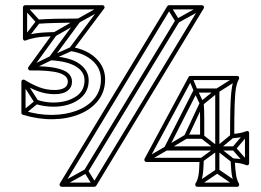

<svg xmlns="http://www.w3.org/2000/svg" viewBox="-20 -708 1000 736"><path d="M667 -624 653 -632 303 -56 317 -48ZM335 4 349 -4 317 -56Q316 -59 312.5 -60Q309 -61 306 -59L212 -7L220 7L314 -45Q317 -47 309.5 -48.5Q302 -50 303 -48ZM635 -684 621 -676 653 -624Q655 -621 658 -620.5Q661 -620 664 -621L758 -673L750 -687L656 -635Q653 -634 661 -632Q669 -630 667 -632ZM805 -52H821V-361Q821 -364 818.5 -366.5Q816 -369 813 -369H730Q725 -369 723 -365L610 -143Q608 -139 610.5 -135Q613 -131 617 -131H877V-147H617Q613 -147 617.5 -139Q622 -131 624 -135L737 -357Q738 -359 733 -356Q728 -353 730 -353H813Q816 -353 810.5 -358.5Q805 -364 805 -361ZM537 -102 545 -88 621 -132Q621 -132 621 -132Q621 -132 621 -132L697 -177L689 -191L613 -146Q613 -146 613 -146Q613 -146 613 -146ZM717 -412 703 -406 723 -358Q723 -358 723 -358Q723 -358 723 -358L746 -309Q748 -305 751.5 -304.5Q755 -304 758 -306L818 -355Q818 -355 817.5 -354.5Q817 -354 817 -354L893 -402L885 -416L809 -368Q808 -368 808 -367.5Q808 -367 808 -367L748 -318Q745 -316 753.5 -314Q762 -312 760 -315L737 -364Q737 -365 737 -364.5Q737 -364 737 -364ZM933 -193 921 -203 871 -144Q869 -142 869 -139Q869 -136 871 -134L921 -77L933 -87L883 -144Q881 -146 881.5 -139Q882 -132 883 -134ZM875 -180 865 -192 808 -145Q808 -145 808 -145.5Q808 -146 808 -145L748 -101L758 -89L818 -133Q818 -133 818 -133Q818 -133 818 -133ZM760 -190 750 -178 808 -133Q808 -133 808 -133Q808 -133 808 -133L867 -87L877 -99L818 -145Q818 -145 818 -145Q818 -145 818 -145ZM884 7 894 -7 818 -59Q816 -60 813.5 -60Q811 -60 809 -59L732 -7L740 7L817 -45Q819 -47 813 -47Q807 -47 808 -45ZM123 -325 117 -309Q134 -304 151 -301.5Q168 -299 184 -299Q184 -299 184 -299Q184 -299 184 -299Q243 -299 281.5 -326Q320 -353 320 -400Q320 -400 320 -400Q320 -400 320 -400Q320 -438 284.5 -463.5Q249 -489 175 -493Q171 -493 175 -484.5Q179 -476 181 -480L287 -624Q290 -629 288 -633Q286 -637 281 -637Q229 -637 191.5 -636Q154 -635 125 -633L127 -617Q155 -619 192 -620Q229 -621 281 -621Q286 -621 281.5 -629.5Q277 -638 275 -634L169 -490Q166 -486 168 -481.5Q170 -477 175 -477Q239 -473 271.5 -453Q304 -433 304 -400Q304 -400 304 -400Q304 -400 304 -400Q304 -359 269.5 -337Q235 -315 184 -315Q184 -315 184 -315Q184 -315 184 -315Q169 -315 153.5 -317.5Q138 -320 123 -325ZM70 -565 82 -555 132 -620Q134 -622 134 -625.5Q134 -629 132 -630L82 -685L70 -675L120 -620Q122 -618 122 -625Q122 -632 120 -630ZM65 -282 75 -270 125 -311Q127 -313 128 -316Q129 -319 127 -321L77 -399L63 -391L113 -313Q115 -310 116 -317.5Q117 -325 115 -323ZM91 -453 99 -439 179 -478Q179 -478 178.5 -478Q178 -478 178 -478L256 -513L250 -527L172 -492Q172 -492 172 -492Q172 -492 171 -492ZM186 -584 194 -570 285 -622Q285 -622 285 -622Q285 -622 285 -622L377 -673L369 -687L277 -636Q277 -636 277 -636Q277 -636 277 -636ZM216 8H342Q346 8 349 4L761 -676Q763 -680 761 -684Q759 -688 754 -688H628Q624 -688 621 -684L209 -4Q207 0 209.5 4Q212 8 216 8ZM541 -87H753L745 -95Q744 -52 740.5 -34Q737 -16 729 -4Q727 0 729.5 4Q732 8 736 8H889Q894 8 896 4Q898 0 896 -4Q889 -16 885.5 -34Q882 -52 880 -93L871 -85Q891 -84 902.5 -81.5Q914 -79 924 -75Q928 -73 931.5 -75.5Q935 -78 935 -82V-198Q935 -203 931.5 -205Q928 -207 924 -205Q913 -201 902 -198.5Q891 -196 869 -194L878 -186Q878 -266 879.5 -309Q881 -352 885 -372.5Q889 -393 896 -405Q898 -409 896 -413Q894 -417 889 -417H710Q705 -417 703 -413L534 -99Q532 -95 534.5 -91Q537 -87 541 -87ZM68 -268Q127 -250 183.5 -251Q240 -252 285 -270.5Q330 -289 356.5 -323Q383 -357 383 -404Q383 -450 348.5 -484Q314 -518 254 -528L259 -515L379 -675Q382 -679 380 -683.5Q378 -688 373 -688H76Q73 -688 70.5 -685.5Q68 -683 68 -680V-560Q68 -556 71.5 -553.5Q75 -551 79 -553Q93 -559 117 -563.5Q141 -568 190 -569L184 -582L89 -451Q86 -447 88.5 -442.5Q91 -438 95 -438Q172 -439 206 -428.5Q240 -418 240 -395Q240 -379 226.5 -371Q213 -363 189 -363Q158 -363 130.5 -373.5Q103 -384 74 -402Q70 -404 66 -402Q62 -400 62 -395V-276Q62 -273 63.5 -271Q65 -269 68 -268ZM700 -181 760 -309 745 -311Q747 -289 747 -254Q747 -219 747 -184L755 -192H693ZM216 -8 223 4 635 -676 628 -672H754L747 -684L335 -4L342 -8ZM541 -103 548 -91 717 -405 710 -401H889L882 -413Q876 -403 872.5 -390Q869 -377 866.5 -353.5Q864 -330 863 -290Q862 -250 862 -186Q862 -182 864.5 -180Q867 -178 871 -178Q894 -180 906.5 -182.5Q919 -185 930 -191L919 -198V-82L930 -89Q920 -94 907.5 -97Q895 -100 873 -101Q869 -101 866.5 -98.5Q864 -96 864 -93Q866 -47 870.5 -28.5Q875 -10 882 4L889 -8H736L743 4Q751 -10 755.5 -29Q760 -48 761 -95Q761 -98 759 -100.5Q757 -103 753 -103ZM72 -284 78 -276V-395L66 -388Q96 -369 126.5 -358Q157 -347 189 -347Q222 -347 239 -360Q256 -373 256 -395Q256 -414 242 -427Q228 -440 193 -447.5Q158 -455 95 -454L101 -441L196 -572Q199 -577 197 -581Q195 -585 190 -585Q138 -584 112.5 -579.5Q87 -575 73 -567L84 -560V-680L76 -672H373L367 -685L247 -525Q244 -521 246 -517Q248 -513 252 -512Q305 -503 336 -474Q367 -445 367 -404Q367 -361 342 -330.5Q317 -300 274.5 -284Q232 -268 179.5 -267.5Q127 -267 72 -284ZM686 -187Q684 -183 686.5 -179.5Q689 -176 693 -176H755Q758 -176 760.5 -178.5Q763 -181 763 -184Q763 -219 763 -254Q763 -289 761 -313Q760 -319 754 -320Q748 -321 746 -315Z"/></svg>

Font: Tilt Prism
Style: Regular
Weight: 400
Version: Version 1.000